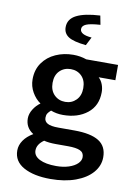

<svg xmlns="http://www.w3.org/2000/svg" viewBox="-110 -894 854 1201"><g transform="rotate(10 316.5 -293.5)"><path d="M62 97Q62 63 83 32.5Q104 2 143 -21Q92 -53 92 -112Q92 -141 110 -170Q128 -199 154 -217Q122 -239 100.5 -276.5Q79 -314 79 -358Q79 -419 110 -463Q141 -507 192.5 -530Q244 -553 304 -553Q349 -553 388 -539H590V-442H484Q501 -426 510 -402.5Q519 -379 519 -353Q519 -267 458.5 -219Q398 -171 304 -171Q263 -171 227 -185Q213 -173 206.5 -162.5Q200 -152 200 -135Q200 -112 221 -100Q242 -88 291 -88H392Q496 -88 547.5 -56Q599 -24 599 46Q599 100 561.5 143.5Q524 187 455.5 212Q387 237 297 237Q191 237 126.5 201.5Q62 166 62 97ZM472 68Q472 39 447 27.5Q422 16 371 16H293Q248 16 217 8Q174 38 174 77Q174 112 212.5 131.5Q251 151 318 151Q363 151 398 139.5Q433 128 452.5 109Q472 90 472 68ZM401 -358Q401 -407 373.5 -434.5Q346 -462 304 -462Q262 -462 234 -434.5Q206 -407 206 -358Q206 -310 234 -282Q262 -254 304 -254Q345 -254 373 -282Q401 -310 401 -358ZM226 -715Q226 -767 277.5 -793Q329 -819 427 -824L438 -767Q375 -763 349 -752Q323 -741 323 -720Q323 -685 397 -679L370 -626Q290 -634 258 -655Q226 -676 226 -715Z"/></g></svg>

Font: Nebula Sans Semibold
Style: Regular
Weight: 600
Designer: Paul D. Hunt for Adobe (as Source Sans)
Foundry: Nebula Entertainment & Broadcasting LLC
Version: Version 1.010